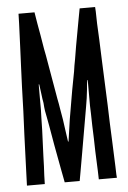

<svg xmlns="http://www.w3.org/2000/svg" viewBox="-49 -675 476 712"><g transform="rotate(-5 189.5 -319.0)"><path d="M357.4 0Q357.4 0 356.4 -11.7Q356.4 -22.5 355.5 -42Q353.5 -80.1 351.6 -140.6Q348.6 -202.1 346.7 -271.5Q342.8 -356.4 339.8 -439.5Q336.9 -523.4 334 -576.2Q333 -604.5 333 -621.1Q332 -637.7 332 -637.7Q332 -637.7 302.7 -637.7Q274.4 -637.7 274.4 -637.7Q274.4 -637.7 266.6 -595.7Q258.8 -553.7 249 -499Q245.1 -475.6 241.2 -452.1Q236.3 -427.7 233.4 -406.2Q225.6 -366.2 220.7 -338.9Q215.8 -310.5 215.8 -310.5Q215.8 -310.5 215.8 -310.5Q215.8 -310.5 215.8 -310.5Q209 -271.5 202.1 -230.5Q196.3 -190.4 190.4 -149.4Q190.4 -149.4 189.5 -149.4Q188.5 -149.4 188.5 -149.4Q188.5 -149.4 188.5 -149.4Q188.5 -149.4 188.5 -149.4Q185.5 -168.9 182.6 -190.4Q179.7 -210.9 176.8 -232.4Q172.9 -252 169.9 -272.5Q167 -292 163.1 -310.5Q163.1 -310.5 158.2 -338.9Q153.3 -366.2 146.5 -406.2Q142.6 -427.7 138.7 -451.2Q134.8 -475.6 129.9 -499Q121.1 -553.7 113.3 -595.7Q106.4 -637.7 106.4 -637.7Q106.4 -637.7 76.2 -637.7Q46.9 -637.7 46.9 -637.7Q46.9 -637.7 45.9 -601.6Q43.9 -564.5 42 -505.9Q41 -475.6 39.1 -439.5Q38.1 -404.3 36.1 -366.2Q34.2 -321.3 33.2 -275.4Q31.2 -228.5 29.3 -186.5Q26.4 -107.4 24.4 -53.7Q22.5 0 22.5 0Q22.5 0 55.7 0Q88.9 0 88.9 0Q88.9 0 89.8 -32.2Q91.8 -63.5 92.8 -104.5Q94.7 -155.3 96.7 -200.2Q97.7 -246.1 97.7 -246.1Q97.7 -246.1 97.7 -246.1Q97.7 -246.1 97.7 -246.1Q98.6 -259.8 98.6 -274.4Q98.6 -289.1 98.6 -302.7Q98.6 -317.4 98.6 -334Q98.6 -351.6 98.6 -370.1Q98.6 -370.1 99.6 -370.1Q100.6 -370.1 100.6 -370.1Q100.6 -370.1 100.6 -370.1Q100.6 -370.1 100.6 -370.1Q103.5 -350.6 105.5 -333Q107.4 -315.4 110.4 -299.8Q111.3 -284.2 113.3 -270.5Q116.2 -256.8 118.2 -245.1Q118.2 -245.1 124 -213.9Q129.9 -181.6 136.7 -140.6Q146.5 -90.8 154.3 -45.9Q163.1 0 163.1 0Q163.1 0 191.4 0Q218.8 0 218.8 0Q218.8 0 224.6 -32.2Q230.5 -63.5 237.3 -104.5Q246.1 -154.3 253.9 -200.2Q261.7 -245.1 261.7 -245.1Q261.7 -245.1 261.7 -245.1Q261.7 -245.1 261.7 -245.1Q264.6 -258.8 266.6 -273.4Q268.6 -288.1 271.5 -303.7Q273.4 -319.3 275.4 -335.9Q276.4 -352.5 279.3 -370.1Q279.3 -370.1 280.3 -370.1Q281.2 -370.1 281.2 -370.1Q281.2 -370.1 281.2 -370.1Q281.2 -370.1 281.2 -370.1Q281.2 -351.6 281.2 -335.9Q281.2 -319.3 281.2 -304.7Q281.2 -290 281.2 -275.4Q281.2 -259.8 282.2 -246.1Q282.2 -246.1 283.2 -200.2Q285.2 -155.3 286.1 -104.5Q288.1 -63.5 289.1 -32.2Q290 0 290 0Q290 0 323.2 0Q357.4 0 357.4 0Z"/></g></svg>

Font: AgendaMediumCondGoodkids
Style: AgendaMediumCondGoodkids
Weight: 500
Designer: ""
Version: ""